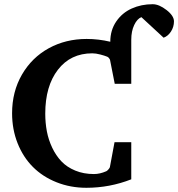

<svg xmlns="http://www.w3.org/2000/svg" viewBox="-20 -871 842 907"><path d="M752.9 -692.9 647.9 -790Q627.9 -782.2 614 -752.9Q600.1 -723.6 600.1 -683.1V-475.1H522L500 -586.9Q500 -589.4 495.8 -595.2Q491.7 -601.1 486.8 -603Q475.1 -607.9 453.9 -613.5Q432.6 -619.1 416 -619.1Q313.5 -619.1 253.7 -541.7Q193.8 -464.4 193.8 -334Q193.8 -290.5 201.4 -250.5Q209 -210.4 226.6 -173.3Q244.1 -136.2 270 -108.9Q295.9 -81.5 335.4 -65.2Q375 -48.8 423.8 -48.8Q451.7 -48.8 481.9 -62Q485.8 -63.5 491.7 -70.1Q497.6 -76.7 499 -81.1L521 -199.2H600.1V-23.9Q498 16.1 388.2 16.1Q312.5 16.1 247.1 -10Q181.6 -36.1 135.5 -82.3Q89.4 -128.4 63.2 -194.1Q37.1 -259.8 37.1 -335.9Q37.1 -438 83.7 -518.6Q130.4 -599.1 210.4 -643.1Q290.5 -687 389.2 -687Q445.3 -687 501 -673.8Q501 -728.5 529.1 -769.5Q557.1 -810.5 602.3 -830.8Q647.5 -851.1 701.2 -851.1Q731.4 -851.1 766.6 -823.7Q801.8 -796.4 801.8 -770Q801.8 -743.7 787.6 -721.9Q773.4 -700.2 752.9 -692.9Z"/></svg>

Font: Veleka
Style: Bold
Weight: 700
Designer: Stefan Peev, Context Ltd, 2016; SIL International, 1997-2014.
Foundry: Stefan Peev, Context Ltd, 2016
Version: Version 1.000